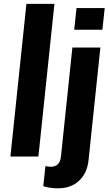

<svg xmlns="http://www.w3.org/2000/svg" viewBox="-20 -830 575 1018"><path d="M209.5 157.2 220.7 50.8Q240.2 54.2 249 54.2Q297.4 54.2 303.2 0L363.8 -578.1H512.2L449.7 17.6Q442.9 86.9 399.9 127.7Q356.9 168.5 286.6 168.5Q245.6 168.5 209.5 157.2ZM373.5 -672.4 385.7 -787.1H535.2L522.9 -672.4ZM35.2 0 120.1 -809.6H268.6L183.6 0Z"/></svg>

Font: Oswald
Style: Demi-Bold
Weight: 600
Designer: Vernon Adams
Foundry: Vernon Adams
Version: 3.0; ttfautohint (v0.94.23-7a4d-dirty) -l 8 -r 50 -G 200 -x 